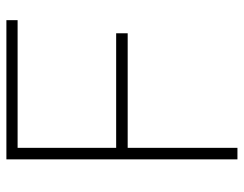

<svg xmlns="http://www.w3.org/2000/svg" viewBox="-101 -661 762 600"><g transform="rotate(-90 280.0 -361.0)"><path d="M517 -687H118V-379H476V-343H118V0H82V-722H517Z"/></g></svg>

Font: SUIT Variable
Style: Regular
Weight: 400
Designer: Sunn Youn; Korean Glyphs from Source Han Sans (Sandoll Communications; Soo-young Jang, Joo-yeon Kang)
Foundry: Sunn
Version: Version 1.150;FEAKit 1.0